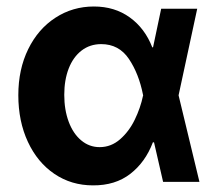

<svg xmlns="http://www.w3.org/2000/svg" viewBox="-20 -557 667 588"><path d="M36.1 -265.6Q36.1 -344.7 66.4 -406.5Q96.7 -468.3 149.7 -502.7Q202.6 -537.1 267.6 -537.1Q331.1 -537.1 377.4 -503.7Q423.8 -470.2 446.3 -412.1H448.7L473.6 -530.3H584L526.9 -265.1L590.8 0H479.5L451.7 -121.1H448.2Q425.3 -60.5 379.2 -24.7Q333 11.2 264.6 10.7Q198.7 10.7 146.7 -24.4Q94.7 -59.6 65.4 -122.6Q36.1 -185.5 36.1 -265.6ZM285.2 -106.4Q320.3 -106.4 347.9 -130.6Q375.5 -154.8 392.8 -190.7Q410.2 -226.6 418 -263.7L418.5 -265.1L418 -266.6Q405.3 -331.1 374.8 -376.5Q344.2 -421.9 290 -421.9Q255.4 -421.9 229.7 -402.1Q204.1 -382.3 190.4 -347.2Q176.8 -312 176.8 -266.6Q176.8 -220.7 190.4 -184.1Q204.1 -147.5 228.8 -127Q253.4 -106.4 285.2 -106.4Z"/></svg>

Font: Pretendard JP
Style: Bold
Weight: 700
Designer: Base glyphs from Inter by Rasmus Andersson; Hangeul glyphs from Noto Sans CJK(Source Han Sans) by Jang Soo-young and Kan
Foundry: Kil Hyung-jin
Version: Version 1.309